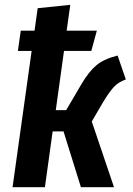

<svg xmlns="http://www.w3.org/2000/svg" viewBox="-20 -775 552 795"><path d="M360 -272 452 0H315L243 -231H198L166 0H32L111 -564H54L66 -648H123L136 -741L271 -755L256 -648H381L358 -564H245L211 -319H254L318 -428Q349 -480 380 -505.5Q411 -531 467 -545L501 -446Q470 -435 451.5 -415Q433 -395 408 -354Z"/></svg>

Font: Fira Sans Condensed SemiBold
Style: Italic
Weight: 600
Width: 3
Italic angle: -8°
Designer: bBox Type GmbH & Carrois Corporate GbR & Edenspiekermann AG
Foundry: bBox Type GmbH & Carrois Corporate GbR & Edenspiekermann AG
Version: Version 4.301